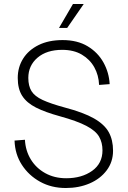

<svg xmlns="http://www.w3.org/2000/svg" viewBox="-20 -927 640 963"><path d="M310 16Q238 16 181 -15.5Q124 -47 89.5 -100.5Q55 -154 53 -222L105 -226Q108 -171 134.5 -127.5Q161 -84 207 -58.5Q253 -33 312 -33Q390 -33 442 -70Q494 -107 494 -173Q494 -212 477 -241.5Q460 -271 413.5 -295.5Q367 -320 280 -344Q207 -364 160.5 -387.5Q114 -411 91.5 -446Q69 -481 69 -536Q69 -590 96 -633Q123 -676 173.5 -701Q224 -726 294 -726Q368 -726 419.5 -695Q471 -664 499 -613.5Q527 -563 530 -505L477 -501Q475 -550 453 -589.5Q431 -629 390.5 -653Q350 -677 292 -677Q214 -677 168 -637.5Q122 -598 122 -536Q122 -496 138 -470Q154 -444 194 -425.5Q234 -407 304 -388Q399 -363 451.5 -333Q504 -303 525.5 -264Q547 -225 547 -171Q547 -115 515 -72.5Q483 -30 429.5 -7Q376 16 310 16ZM276 -787 346 -907H400L317 -787Z"/></svg>

Font: Geist Mono UltraLight
Style: Regular
Weight: 200
Monospace: yes
Designer: Basement.studio, Andrés Briganti, Mateo Zaragoza
Foundry: Basement.studio, Vercel, Andrés Briganti, Guido Ferreyra, Mateo Zaragoza
Version: Version 1.400; ttfautohint (v1.8.4.7-5d5b)